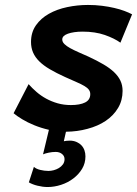

<svg xmlns="http://www.w3.org/2000/svg" viewBox="-20 -523 557 780"><path d="M469.2 -349.6Q444.8 -367.2 405.8 -380.9Q366.7 -394.5 315.4 -394.5Q297.4 -394.5 282.2 -392.3Q267.1 -390.1 256.1 -386.2Q245.1 -382.3 239 -376.5Q232.9 -370.6 232.9 -362.8Q232.9 -352.5 241.7 -344Q250.5 -335.4 265.1 -327.4Q279.8 -319.3 299.1 -310.8Q318.4 -302.2 339.4 -293Q374 -276.9 399.9 -261.7Q425.8 -246.6 443.1 -230.2Q460.4 -213.9 469.2 -195.3Q478 -176.8 478 -153.8Q478 -115.2 459.7 -84.5Q441.4 -53.7 409.7 -32.2Q377.9 -10.7 335 0.5Q294.4 11.7 248 12.2L239.3 50.8Q244.1 49.8 249.5 49.1Q254.9 48.3 263.2 48.3Q278.3 48.3 290.3 53.5Q302.2 58.6 310.5 67.1Q318.8 75.7 323 87.4Q327.1 99.1 327.1 112.3Q327.1 140.1 313.5 162.8Q299.8 185.5 277.8 202.1Q255.9 218.8 228.3 227.8Q200.7 236.8 173.3 236.8Q163.6 236.8 153.1 235.4Q142.6 233.9 132.3 231.4Q122.1 229 112.8 225.3Q103.5 221.7 97.2 217.8L117.7 154.8Q126.5 163.1 143.3 167.2Q160.2 171.4 177.2 171.4Q187 171.4 198.2 168.5Q209.5 165.5 219.2 159.7Q229 153.8 235.6 144.8Q242.2 135.7 242.2 123.5Q242.2 110.8 231.9 102.5Q221.7 94.2 206.1 94.2Q192.4 94.2 178 97.2Q163.6 100.1 154.8 104L178.7 4.4Q147 -2.9 119.4 -14.2Q91.8 -25.4 70.1 -38.6Q48.3 -51.8 35.2 -63L96.2 -181.2Q110.8 -164.6 128.7 -149.2Q146.5 -133.8 168 -122.1Q189.5 -110.4 214.4 -103.3Q239.3 -96.2 268.1 -96.2Q304.7 -96.2 325.7 -106.7Q346.7 -117.2 346.7 -140.6Q346.7 -150.9 340.8 -158.7Q335 -166.5 322.5 -173.8Q310.1 -181.2 290.8 -189.5Q271.5 -197.8 244.6 -210Q209 -226.1 182.9 -241.5Q156.7 -256.8 139.6 -273.7Q122.6 -290.5 114.3 -309.8Q106 -329.1 106 -352.5Q106 -391.6 126 -420.2Q146 -448.7 178.7 -467Q211.4 -485.4 252.9 -494.1Q294.4 -502.9 337.4 -502.9Q367.2 -502.9 394.3 -499.5Q421.4 -496.1 444.3 -490.7Q467.3 -485.4 485.6 -478.5Q503.9 -471.7 516.6 -464.8Z"/></svg>

Font: Andika New Basic
Style: Bold Italic
Weight: 700
Italic angle: -14°
Designer: Victor Gaultney, Annie Olsen, Pablo Ugerman
Foundry: SIL International
Version: Version 5.500